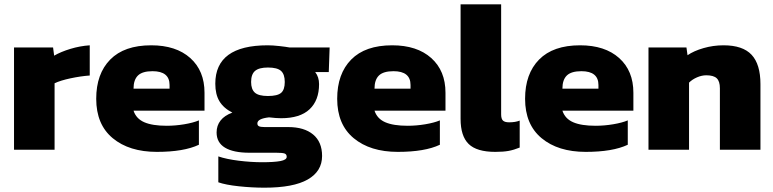

<svg xmlns="http://www.w3.org/2000/svg" viewBox="-20 -694 3585 890"><path d="M45 -474H226L231 -436Q262 -454 306.5 -467.5Q351 -481 396 -484V-344Q354 -341 307 -331Q260 -321 233 -308V0H45Z M426 -236Q426 -352 491 -418Q556 -484 681 -484Q796 -484 862 -425Q928 -366 928 -264V-181H599Q611 -144 648.5 -127.5Q686 -111 753 -111Q793 -111 834.5 -118Q876 -125 902 -136V-23Q832 10 707 10Q579 10 502.5 -53.5Q426 -117 426 -236ZM766 -283V-300Q766 -364 687 -364Q640 -364 619.5 -344Q599 -324 599 -283Z M992 151V31Q1030 44 1087 51Q1144 58 1195 58Q1251 58 1280 52.5Q1309 47 1309 33Q1309 21 1299 17.5Q1289 14 1261 14H1136Q1062 14 1023 -9.5Q984 -33 984 -80Q984 -112 1002.5 -135.5Q1021 -159 1057 -172Q1016 -193 997 -225Q978 -257 978 -306Q978 -484 1221 -484Q1244 -484 1275 -480.5Q1306 -477 1322 -474H1508L1504 -360H1441Q1459 -337 1459 -304Q1459 -229 1415 -187.5Q1371 -146 1283 -146Q1261 -146 1227 -150Q1173 -144 1173 -122Q1173 -112 1181 -108.5Q1189 -105 1207 -105H1316Q1390 -105 1431.5 -70.5Q1473 -36 1473 29Q1473 100 1406.5 138Q1340 176 1206 176Q1148 176 1087 169.5Q1026 163 992 151ZM1222 -381Q1181 -381 1162.5 -365.5Q1144 -350 1144 -314Q1144 -280 1161.5 -264.5Q1179 -249 1222 -249Q1266 -249 1283 -263.5Q1300 -278 1300 -314Q1300 -350 1282.5 -365.5Q1265 -381 1222 -381Z M1543 -236Q1543 -352 1608 -418Q1673 -484 1798 -484Q1913 -484 1979 -425Q2045 -366 2045 -264V-181H1716Q1728 -144 1765.5 -127.5Q1803 -111 1870 -111Q1910 -111 1951.5 -118Q1993 -125 2019 -136V-23Q1949 10 1824 10Q1696 10 1619.5 -53.5Q1543 -117 1543 -236ZM1883 -283V-300Q1883 -364 1804 -364Q1757 -364 1736.5 -344Q1716 -324 1716 -283Z M2115 -143V-674H2303V-164Q2303 -143 2311.5 -135Q2320 -127 2340 -127Q2369 -127 2389 -135V-10Q2362 1 2337.5 5.5Q2313 10 2276 10Q2190 10 2152.5 -26.5Q2115 -63 2115 -143Z M2414 -236Q2414 -352 2479 -418Q2544 -484 2669 -484Q2784 -484 2850 -425Q2916 -366 2916 -264V-181H2587Q2599 -144 2636.5 -127.5Q2674 -111 2741 -111Q2781 -111 2822.5 -118Q2864 -125 2890 -136V-23Q2820 10 2695 10Q2567 10 2490.5 -53.5Q2414 -117 2414 -236ZM2754 -283V-300Q2754 -364 2675 -364Q2628 -364 2607.5 -344Q2587 -324 2587 -283Z M2986 -474H3162L3167 -438Q3196 -458 3241 -471Q3286 -484 3334 -484Q3423 -484 3464 -440Q3505 -396 3505 -304V0H3317V-285Q3317 -317 3302.5 -331Q3288 -345 3254 -345Q3233 -345 3211 -335.5Q3189 -326 3174 -311V0H2986Z"/></svg>

Font: Kanit Bold
Style: Regular
Weight: 700
Designer: Katatrad Team
Foundry: CadsonDemak
Version: Version 1.000